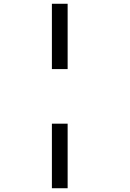

<svg xmlns="http://www.w3.org/2000/svg" viewBox="-20 -820 690 1020"><path d="M255.7 -453V-800H339.3V-453ZM255.7 180V-163H339.3V180Z"/></svg>

Font: Trispace Thin
Style: Regular
Weight: 100
Designer: Tyler Finck
Foundry: Etcetera Type Company
Version: Version 1.210